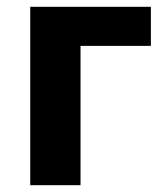

<svg xmlns="http://www.w3.org/2000/svg" viewBox="-20 -545 484 565"><path d="M69 0V-525H424V-410H217V0Z"/></svg>

Font: IBM Plex Sans
Style: Regular
Weight: 400
Designer: Mike Abbink, Paul van der Laan, Pieter van Rosmalen
Foundry: Bold Monday
Version: Version 3.201